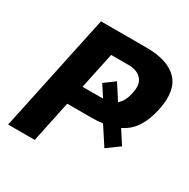

<svg xmlns="http://www.w3.org/2000/svg" viewBox="-161 -861 993 1008"><g transform="rotate(30 336.0 -356.5)"><path d="M17 0Q29.5 -57.5 40.8 -111Q52 -164.5 66.5 -232.5L117.5 -473Q132.5 -543 144.2 -598.8Q156 -654.5 168.5 -713H444.5Q575 -713 632.8 -652Q690.5 -591 664 -466Q650 -399.5 621 -353Q592 -306.5 540 -281Q552 -262.5 565.2 -242Q578.5 -221.5 592.5 -200L517 -145Q497 -175.5 479.2 -203Q461.5 -230.5 446 -254V-254.5Q413.5 -250 375 -250H231.5L227.5 -232.5Q213.5 -164.5 202 -111.2Q190.5 -58 178.5 0ZM411.5 -587H303Q296 -555 289 -521Q282 -487 273.5 -448.5L256.5 -367H364.5Q373 -367 380.5 -367.5Q370.5 -383 359.2 -400.2Q348 -417.5 336 -436L398.5 -482.5Q415 -457.5 429.8 -434.5Q444.5 -411.5 458 -390.5Q474.5 -403.5 484.8 -423.8Q495 -444 501 -472.5Q510 -515 498.2 -540Q486.5 -565 462.8 -576Q439 -587 411.5 -587Z"/></g></svg>

Font: Commissioner
Style: Bold Italic
Weight: 700
Italic angle: -12°
Designer: Kostas Bartsokas
Foundry: Kostas Bartsokas
Version: Version 1.000; ttfautohint (v1.8.3)